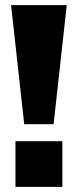

<svg xmlns="http://www.w3.org/2000/svg" viewBox="-20 -725 302 745"><path d="M74 -243 23 -705H239L188 -243ZM40 0V-177H222V0Z"/></svg>

Font: Nunito Sans 10pt SemiCondensed Black
Style: Regular
Weight: 900
Width: 4
Designer: Vernon Adams
Foundry: Vernon Adams
Version: Version 3.101;gftools[0.9.27]